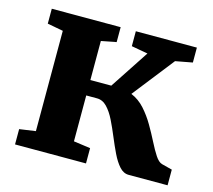

<svg xmlns="http://www.w3.org/2000/svg" viewBox="-85 -657 840 758"><g transform="rotate(15 335.0 -277.5)"><path d="M36 0V-62.5L102 -72V-482L37.5 -494V-555H319V-494L257.5 -482V-322.5H343L448 -482L381 -494V-555H630.5V-494L561 -481L428 -311.5Q459.5 -298.5 483.5 -271.8Q507.5 -245 526 -213.2Q544.5 -181.5 559.8 -151.2Q575 -121 588.8 -100Q602.5 -79 617 -75L659.5 -64V0H500.5Q479 0 462.2 -18.8Q445.5 -37.5 431.2 -67Q417 -96.5 403.2 -129.8Q389.5 -163 375 -192.5Q360.5 -222 342.5 -240.8Q324.5 -259.5 301.5 -259.5H257.5V-72L326 -62.5V0Z"/></g></svg>

Font: Merriweather 20pt ExtraBold
Style: Regular
Weight: 800
Version: Version 2.100